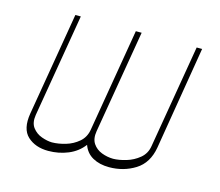

<svg xmlns="http://www.w3.org/2000/svg" viewBox="-84 -653 885 771"><g transform="rotate(15 358.5 -267.5)"><path d="M66.8 -116.5 139.2 -545.5H161.9L89.5 -116.5Q84.2 -83.1 99.1 -63.6Q114 -44 137.4 -35.7Q160.9 -27.3 180.4 -27Q207.4 -27.3 237.2 -36.2Q267 -45.1 290 -64.8Q312.9 -84.5 318.2 -116.5L390.6 -545.5H414.8L342.3 -116.5Q337 -84.5 350.3 -64.8Q363.6 -45.1 386.9 -36.2Q410.2 -27.3 434.7 -27Q458.8 -27.3 488.6 -36.2Q518.5 -45.1 542.3 -64.8Q566.1 -84.5 571 -116.5L643.5 -545.5H666.2L595.2 -116.5Q583.8 -50.1 535.7 -20.1Q487.6 9.9 427.6 9.9Q388.1 9.9 359.6 -5.9Q331 -21.7 319.6 -54Q295.1 -21.7 256.6 -5.9Q218 9.9 174.7 9.9Q121.1 9.9 88.4 -20.2Q55.8 -50.4 66.8 -116.5Z"/></g></svg>

Font: Inter Thin  BETA
Style: Italic
Weight: 100
Italic angle: -9.39999°
Designer: Rasmus Andersson
Foundry: rsms
Version: Version 3.011;git-f93a4a705